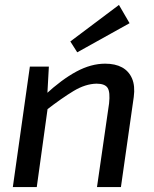

<svg xmlns="http://www.w3.org/2000/svg" viewBox="-20 -758 622 778"><path d="M406 -500Q447 -500 474.5 -485Q502 -470 515 -440Q528 -410 522 -365L470 0H373L422 -339Q427 -385 416 -402Q405 -419 371 -419Q326 -418 278.5 -389.5Q231 -361 165 -310L163 -374Q230 -436 289.5 -468Q349 -500 406 -500ZM178 -488 171 -361 177 -347 129 0H32L101 -488ZM462 -738 505 -664 293 -546 265 -590Z"/></svg>

Font: Exo 2 Medium
Style: Italic
Weight: 500
Italic angle: -8°
Designer: Natanael Gama
Foundry: Natanael Gama
Version: Version 2.010